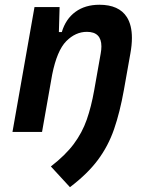

<svg xmlns="http://www.w3.org/2000/svg" viewBox="-20 -547 626 796"><path d="M31.7 0 123 -517.6H227.1L224.1 -414.1H236.3Q252.4 -468.3 292.7 -497.8Q333 -527.3 392.1 -527.3Q473.1 -527.3 505.9 -476.1Q526.9 -442.9 526.9 -389.6Q526.9 -360.4 520.5 -325.2L493.7 -174.3Q477.1 -81.5 452.9 -11.5Q428.7 58.6 385.7 116.2Q342.8 173.8 270 229L190.9 143.1Q251.5 96.2 286.1 49.6Q320.8 2.9 339.6 -50.8Q358.4 -104.5 370.6 -173.3L397.5 -325.2Q400.4 -341.3 400.4 -354.5Q400.4 -415 340.3 -415Q293 -415 254.6 -376.2Q216.3 -337.4 196.3 -237.8L154.3 0Z"/></svg>

Font: CaskaydiaCove NFP SemiBold
Style: Italic
Weight: 600
Italic angle: -10°
Designer: Aaron Bell
Foundry: Saja Typeworks
Version: Version 2111.001; VTT 6.35;Nerd Fonts 3.1.1